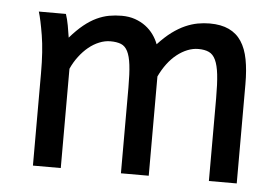

<svg xmlns="http://www.w3.org/2000/svg" viewBox="-42 -565 907 621"><g transform="rotate(5 411.5 -254.0)"><path d="M461.4 0H371.1V-278.3Q371.1 -323.7 367.7 -351.8Q364.3 -379.9 356.2 -395.8Q348.1 -411.6 334.5 -417Q320.8 -422.4 300.3 -422.4Q282.2 -422.4 264.2 -415Q246.1 -407.7 229.7 -394.3Q213.4 -380.9 199.5 -362.5Q185.5 -344.2 175.8 -322.3V0H85.4V-300.3Q85.4 -372.6 77.1 -422.6Q68.8 -472.7 61 -498H148.9Q154.3 -482.4 158.2 -461.2Q162.1 -439.9 164.6 -422.4Q187 -448.2 207.5 -464.8Q228 -481.4 248.3 -491Q268.6 -500.5 288.6 -504.2Q308.6 -507.8 329.6 -507.8Q353.5 -507.8 373 -501Q392.6 -494.1 407.5 -482.9Q422.4 -471.7 433.1 -456.8Q443.8 -441.9 449.7 -425.8Q472.7 -450.7 494.1 -466.6Q515.6 -482.4 536.1 -491.5Q556.6 -500.5 576.4 -504.2Q596.2 -507.8 615.2 -507.8Q652.3 -507.8 677.7 -495.8Q703.1 -483.9 718.5 -460.4Q733.9 -437 740.5 -402.3Q747.1 -367.7 747.1 -322.3V0H656.7V-268.6Q656.7 -315.9 653.3 -345.7Q649.9 -375.5 641.8 -392.6Q633.8 -409.7 620.1 -416Q606.4 -422.4 585.9 -422.4Q567.9 -422.4 550.3 -415.3Q532.7 -408.2 516.4 -395.3Q500 -382.3 486.1 -363.8Q472.2 -345.2 461.4 -322.3Z"/></g></svg>

Font: Andika APac
Style: Regular
Weight: 400
Designer: Victor Gaultney, Annie Olsen, Julie Remington, Don Collingsworth, Eric Hays, Becca Hirsbrunner
Foundry: SIL International
Version: Version 5.000